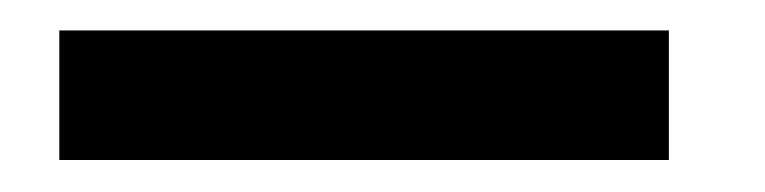

<svg xmlns="http://www.w3.org/2000/svg" viewBox="-20 38 490 123"><path d="M18 57.5H408.5V140.5H18Z"/></svg>

Font: League Mono Condensed Medium
Style: Regular
Weight: 500
Width: 1
Designer: Tyler Finck
Foundry: The League of Moveable Type / Tyler Finck
Version: Version 2.210